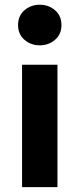

<svg xmlns="http://www.w3.org/2000/svg" viewBox="-20 -772 328 792"><path d="M71 0V-505H217V0ZM144 -585Q107.5 -585 81 -607.8Q54.5 -630.5 54.5 -668.5Q54.5 -707 81 -729.8Q107.5 -752.5 144 -752.5Q180.5 -752.5 207 -729.8Q233.5 -707 233.5 -668.5Q233.5 -630.5 207 -607.8Q180.5 -585 144 -585Z"/></svg>

Font: Geologica SemiBold
Style: Regular
Weight: 600
Designer: Sindre Bremnes, Frode Helland
Foundry: Monokrom Skriftforlag AS
Version: Version 1.010;gftools[0.9.28]